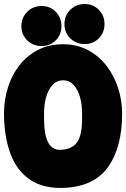

<svg xmlns="http://www.w3.org/2000/svg" viewBox="-30 -913 630 959"><path d="M580 -347Q580 -180 512 -82Q444 16 298 25Q188 31 120 -15.5Q52 -62 21 -148.5Q-10 -235 -10 -347Q-10 -415 10 -477.5Q30 -540 68.5 -588.5Q107 -637 162.5 -665Q218 -693 288 -692Q357 -691 411.5 -661.5Q466 -632 503.5 -582.5Q541 -533 560.5 -471.5Q580 -410 580 -347ZM190 -320Q190 -238 212 -199Q234 -160 280 -165Q334 -170 357 -205Q380 -240 380 -320V-347Q380 -393 369 -430Q358 -467 337 -489.5Q316 -512 285 -512Q254 -512 233 -489.5Q212 -467 201 -430Q190 -393 190 -347ZM178 -683Q135 -683 106 -711.5Q77 -740 77 -783Q77 -825 106 -854Q135 -883 178 -883Q220 -883 248.5 -854Q277 -825 277 -783Q277 -740 248.5 -711.5Q220 -683 178 -683ZM393 -693Q350 -693 321 -721.5Q292 -750 292 -793Q292 -835 321 -864Q350 -893 393 -893Q435 -893 463.5 -864Q492 -835 492 -793Q492 -750 463.5 -721.5Q435 -693 393 -693Z"/></svg>

Font: Winky Sans Black
Style: Regular
Weight: 900
Designer: Simon Atzbach
Foundry: typofactur
Version: Version 1.205